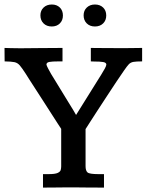

<svg xmlns="http://www.w3.org/2000/svg" viewBox="-20 -850 665 870"><path d="M174.8 0V-61H200.2Q229.5 -61 241.2 -66.4Q252.9 -71.8 255.1 -79.8Q257.3 -87.9 257.3 -96.2V-266.1Q253.9 -271 241.9 -289.6Q230 -308.1 212.9 -334.7Q195.8 -361.3 177 -390.6Q158.2 -419.9 140.9 -446.5Q123.5 -473.1 111.6 -491.9Q99.6 -510.7 96.7 -515.6Q79.6 -542 69.6 -553.7Q59.6 -565.4 45.4 -568.4Q31.2 -571.3 1 -571.8Q1 -586.9 0.7 -602.3Q0.5 -617.7 0.5 -632.8Q8.3 -632.3 21.7 -632.1Q35.2 -631.8 49.3 -631.6Q63.5 -631.3 73.7 -631.3Q116.7 -631.3 157.7 -632.1Q198.7 -632.8 263.2 -632.8V-571.8H245.6Q216.3 -571.8 203.4 -569.3Q190.4 -566.9 190.4 -557.1Q191.9 -551.3 198 -539.6Q204.1 -527.8 211.4 -515.1Q213.4 -511.7 224.9 -493.2Q236.3 -474.6 252.2 -448.5Q268.1 -422.4 284.2 -396.2Q300.3 -370.1 311.8 -351.3Q323.2 -332.5 324.7 -329.1L439.9 -513.7Q449.7 -529.8 455.6 -540.5Q461.4 -551.3 461.9 -557.6Q461.4 -566.4 448 -568.8Q434.6 -571.3 405.8 -571.3Q402.8 -571.3 398.9 -571.5Q395 -571.8 391.6 -571.8V-632.8Q391.6 -632.8 407.7 -632.6Q423.8 -632.3 446 -632.3Q468.3 -632.3 489.5 -632.1Q510.7 -631.8 521 -631.8Q543.9 -631.8 568.6 -632.1Q593.3 -632.3 624 -632.8V-571.8Q597.7 -571.8 584.7 -569.6Q571.8 -567.4 563.5 -558.6Q555.2 -549.8 542.5 -531.2Q528.3 -511.2 507.8 -480.2Q487.3 -449.2 464.6 -414.6Q441.9 -379.9 421.1 -348.1Q400.4 -316.4 386 -293.7Q371.6 -271 367.7 -265.1V-97.2Q367.7 -76.7 376.5 -68.8Q385.3 -61 425.8 -61H451.2V0Q418.9 0 386.7 -0.2Q354.5 -0.5 310.1 -1Q287.1 -1 262 -0.7Q236.8 -0.5 214.1 -0.2Q191.4 0 174.8 0ZM214.4 -730Q191.4 -730 177.2 -744.1Q163.1 -758.3 163.1 -780.3Q163.1 -802.2 177.5 -815.9Q191.9 -829.6 214.8 -829.6Q237.3 -829.6 251.2 -815.9Q265.1 -802.2 265.1 -779.8Q265.1 -757.8 251.2 -743.9Q237.3 -730 214.4 -730ZM410.2 -730Q387.2 -730 373 -744.1Q358.9 -758.3 358.9 -780.3Q358.9 -802.2 373.3 -815.9Q387.7 -829.6 410.2 -829.6Q433.1 -829.6 447.3 -815.9Q461.4 -802.2 461.4 -779.8Q461.4 -757.8 447.3 -743.9Q433.1 -730 410.2 -730Z"/></svg>

Font: Kameron Medium
Style: Regular
Weight: 500
Designer: Vernon Adams
Foundry: Vernon Adams
Version: Version 1.100